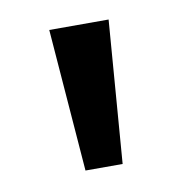

<svg xmlns="http://www.w3.org/2000/svg" viewBox="-44 -835 324 341"><g transform="rotate(-10 118.5 -664.5)"><path d="M85 -536 65 -793H172L152 -536Z"/></g></svg>

Font: Noto Sans Kannada Medium
Style: Regular
Weight: 500
Designer: Jelle Bosma - Monotype Design Team
Foundry: Monotype Imaging Inc.
Version: Version 2.005; ttfautohint (v1.8.4.7-5d5b)